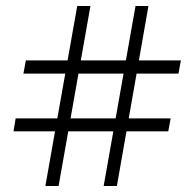

<svg xmlns="http://www.w3.org/2000/svg" viewBox="-20 -621 646 639"><path d="M325 -2 431 -601H474L369 -2ZM25 -184 32 -227H548L540 -184ZM131 -2 237 -601H281L175 -2ZM58 -376 66 -420H582L574 -376Z"/></svg>

Font: Piazzolla 24pt
Style: Regular
Weight: 400
Designer: Juan Pablo del Peral
Foundry: Huerta Tipografica
Version: Version 2.005